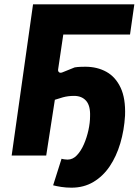

<svg xmlns="http://www.w3.org/2000/svg" viewBox="-20 -720 642 889"><path d="M311 149Q286 149 263.5 145.5Q241 142 226 138L265 15Q271 17 280 18Q289 19 293 19Q317 19 336 -1Q355 -21 368.5 -52Q382 -83 389.5 -117.5Q397 -152 397 -181Q399 -230 379 -253Q359 -276 323 -276Q295 -276 271.5 -269.5Q248 -263 234 -258L194 0H34L133 -700H602L582 -560H273L249 -398Q248 -390 253.5 -385.5Q259 -381 269 -385L326 -408Q339 -410 351.5 -410.5Q364 -411 375 -411Q430 -411 472.5 -387.5Q515 -364 538.5 -314Q562 -264 559 -185Q555 -117 537 -56.5Q519 4 488 50Q457 96 412.5 122.5Q368 149 311 149Z"/></svg>

Font: Finlandica
Style: Italic
Weight: 400
Italic angle: -8°
Designer: Niklas Ekholm, Juho Hiilivirta, Jaakko Suomalainen
Foundry: Helsinki Type Studio
Version: Version 1.064